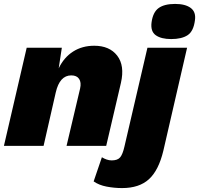

<svg xmlns="http://www.w3.org/2000/svg" viewBox="-30 -743 1014 978"><path d="M-10 0 106 -500H285L269 -395Q296 -451 342.5 -480.5Q389 -510 450 -510Q528 -510 567 -459.5Q606 -409 586 -321L511 0H309L378 -292Q385 -323 373 -341Q361 -359 333 -359Q274 -359 254 -272L192 0ZM842 -544Q791 -544 763.5 -563.5Q736 -583 742 -629Q749 -681 778 -702Q807 -723 862 -723Q914 -723 941.5 -702.5Q969 -682 963 -640Q956 -584 926 -564Q896 -544 842 -544ZM592 215Q552 215 513 207.5Q474 200 447 181L489 58Q500 65 513 69.5Q526 74 539 74Q569 74 582 58.5Q595 43 604 3L721 -500H923L802 25Q778 125 728.5 170Q679 215 592 215Z"/></svg>

Font: Work Sans ExtraBold
Style: Italic
Weight: 800
Italic angle: -13°
Designer: Wei Huang
Foundry: Wei Huang
Version: Version 2.012; ttfautohint (v1.8.3)